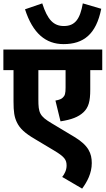

<svg xmlns="http://www.w3.org/2000/svg" viewBox="-20 -915 625 1136"><path d="M579 -863 470 -895C454 -804 425 -761 358 -761C297 -761 261 -798 230 -895L128 -860C174 -717 251 -654 356 -654C474 -654 549 -712 579 -863ZM585 -500V-622H0V-500H60V-315C60 -253 65 -223 79 -193C97 -154 129 -126 187 -92L299 -25C363 13 374 31 374 65C374 92 361 116 348 132L466 201C496 160 523 110 523 50C523 -6 505 -54 420 -105L285 -186C214 -228 207 -248 207 -327V-500H368V-397C368 -362 364 -349 352 -338C345 -330 331 -324 308 -320L338 -197C403 -207 444 -223 473 -250C504 -279 514 -315 514 -385V-500Z"/></svg>

Font: Noto Sans SemiCondensed ExtraBold
Style: Italic
Weight: 800
Width: 4
Italic angle: -12°
Designer: Monotype Design Team
Foundry: Monotype Imaging Inc.
Version: Version 2.013